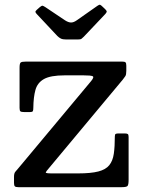

<svg xmlns="http://www.w3.org/2000/svg" viewBox="-20 -775 586 795"><path d="M247.5 -463Q189.5 -463 162.2 -447.8Q135 -432.5 126.8 -402.8Q118.5 -373 118 -329Q118 -319.5 116.2 -315.2Q114.5 -311 103.5 -311H80.5Q68.5 -311 64.8 -313.8Q61 -316.5 61 -328V-494.5Q61 -512 65.5 -516Q70 -520 88 -520H485Q495.5 -520 499.2 -517.2Q503 -514.5 503 -503V-481.5Q503 -466 499 -459.8Q495 -453.5 488.5 -445.5L182 -78Q170.5 -65 169.5 -61Q168.5 -57 194.5 -57H303.5Q356.5 -57 387.2 -65Q418 -73 432.5 -91Q447 -109 451.2 -138.2Q455.5 -167.5 455.5 -210Q455.5 -218.5 459 -220.5Q462.5 -222.5 471.5 -222.5H495.5Q505.5 -222.5 509 -220Q512.5 -217.5 512.5 -208V-30.5Q512.5 -10.5 508.2 -5.2Q504 0 484 0H56Q45 0 41.5 -3.5Q38 -7 38 -17.5V-42.5Q38 -58 43.8 -64.2Q49.5 -70.5 56.5 -79L357.5 -439.5Q371 -456 363.5 -459.5Q356 -463 326 -463ZM217.5 -626 133.5 -715.5Q127.5 -721.5 126.8 -725.2Q126 -729 132.5 -734.5L145.5 -746Q153 -752 156.5 -751.2Q160 -750.5 168.5 -745L249 -691Q263 -682 273.8 -681.8Q284.5 -681.5 298 -691L383.5 -751Q391 -756.5 394.8 -755Q398.5 -753.5 405 -747L414 -738.5Q421 -732 421.8 -728.2Q422.5 -724.5 416.5 -717.5L327 -623Q321.5 -617.5 317.5 -614.5Q313.5 -611.5 302 -611.5H254.5Q240 -611.5 232.2 -615.2Q224.5 -619 217.5 -626Z"/></svg>

Font: Besley Medium
Style: Regular
Weight: 500
Designer: Owen Earl
Foundry: indestructible type*
Version: Version 2.001; ttfautohint (v1.8.3)